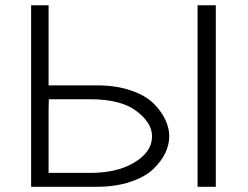

<svg xmlns="http://www.w3.org/2000/svg" viewBox="-20 -715 948 735"><path d="M99.1 0V-694.8H166V-388.2H352.1Q423.8 -388.2 480 -369.1Q536.1 -350.1 566.7 -320.1Q597.2 -290 612.5 -257.6Q627.9 -225.1 627.9 -193.8Q627.9 -161.6 613 -129.9Q598.1 -98.1 567.1 -68.1Q536.1 -38.1 479.5 -19Q422.9 0 350.1 0ZM166 -53.2H325.2Q424.3 -53.2 488.8 -89.8Q562 -130.9 562 -193.8Q562 -244.6 502.4 -289.8Q442.9 -335 326.2 -335H167L166 -295.9ZM736.3 0V-694.8H806.2V0Z"/></svg>

Font: CMU Bright
Style: Roman
Weight: 500
Version: Version 0.7.0